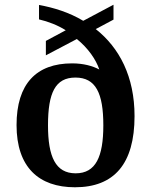

<svg xmlns="http://www.w3.org/2000/svg" viewBox="-20 -782 640 812"><path d="M297 10C462 10 549 -88 549 -291C549 -458 485 -580 385 -659L460 -699V-762L332 -694C272 -730 206 -750 145 -761V-700C184 -691 225 -675 258 -654L174 -609V-548L305 -617C353 -578 386 -530 400 -488C372 -503 333 -514 285 -514C134 -514 50 -428 50 -253C50 -75 144 10 297 10ZM300 -49C215 -49 183 -119 183 -252C183 -390 214 -454 299 -454C385 -454 417 -388 417 -252C417 -119 385 -49 300 -49Z"/></svg>

Font: Noto Serif Devanagari SemiBold
Style: Regular
Weight: 600
Designer: Universal Thirst, Indian Type Foundry and the Monotype Design Team
Foundry: Monotype Imaging Inc.
Version: Version 2.004